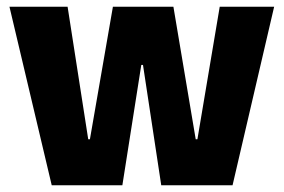

<svg xmlns="http://www.w3.org/2000/svg" viewBox="-20 -548 839 568"><path d="M133 0 8 -528H180L241 -136H246L314 -528H493L559 -136H564L630 -528H791L668 0H457L403 -356H398L342 0Z"/></svg>

Font: Bricolage Grotesque 48pt ExtraBold
Style: Regular
Weight: 800
Designer: Mathieu Triay
Foundry: Atelier Triay
Version: Version 1.000; ttfautohint (v1.8.4.7-5d5b);gftools[0.9.32]